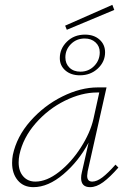

<svg xmlns="http://www.w3.org/2000/svg" viewBox="-20 -769 537 793"><path d="M469 -77Q434 -37 406 -16.5Q378 4 352 4Q315 4 315 -34Q315 -45 318 -57L346 -180Q305 -103 242 -49.5Q179 4 118 4Q77 4 53.5 -24Q30 -52 30 -96Q30 -113 33 -129Q49 -205 105.5 -269Q162 -333 237.5 -370.5Q313 -408 384 -408H420L342 -61Q340 -47 340 -43Q340 -19 361 -19Q380 -19 403 -36.5Q426 -54 457 -89ZM366 -278 390 -387H381Q317 -387 248 -353Q179 -319 127 -259.5Q75 -200 60 -129Q57 -113 57 -98Q57 -62 76 -40.5Q95 -19 126 -19Q173 -19 224 -59Q275 -99 314 -160Q353 -221 366 -278ZM249 -663 444 -749 452 -728 256 -646ZM227 -529Q227 -568 256.5 -597Q286 -626 331 -626Q368 -626 391 -605.5Q414 -585 414 -553Q414 -514 384 -486Q354 -458 310 -458Q273 -458 250 -478Q227 -498 227 -529ZM392 -553Q392 -578 374.5 -594Q357 -610 330 -610Q296 -610 273 -587Q250 -564 250 -532Q250 -506 267 -489.5Q284 -473 312 -473Q346 -473 369 -496.5Q392 -520 392 -553Z"/></svg>

Font: Ysabeau Extralight
Style: Italic
Weight: 200
Italic angle: -12°
Designer: Christian Thalmann (Catharsis Fonts)
Version: Version 0.003